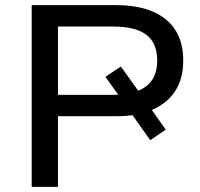

<svg xmlns="http://www.w3.org/2000/svg" viewBox="-20 -725 776 745"><path d="M103 0V-705H431Q515 -705 573 -680Q631 -655 661 -607.5Q691 -560 691 -490Q691 -417 657 -367.5Q623 -318 558 -294L556 -317L623 -222L563 -181L483 -294L512 -281Q496 -278 475.5 -276Q455 -274 431 -274H205V0ZM205 -357H418Q430 -357 440.5 -357.5Q451 -358 461 -359L452 -339L389 -427L449 -467L524 -362L504 -369Q590 -395 590 -490Q590 -558 548 -590Q506 -622 419 -622H205Z"/></svg>

Font: Nunito Sans 10pt SemiExpanded Medium
Style: Regular
Weight: 500
Width: 6
Designer: Vernon Adams
Foundry: Vernon Adams
Version: Version 3.101;gftools[0.9.27]